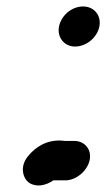

<svg xmlns="http://www.w3.org/2000/svg" viewBox="-20 -524 341 594"><path d="M257 -27C265 -60 243 -88 210 -88H187C181 -88 177 -88 172 -89C125 -92 90 -70 66 -40C40 -8 51 29 71 42C93 56 122 50 145 34H182C215 34 249 6 257 -27ZM163 -444C155 -410 178 -380 212 -380C246 -380 279 -406 287 -440C295 -475 272 -504 237 -504C203 -504 171 -478 163 -444Z"/></svg>

Font: Electronic
Style: TiIt
Weight: 900
Version: Version 1.011